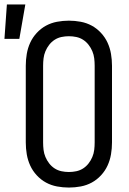

<svg xmlns="http://www.w3.org/2000/svg" viewBox="-60 -836 580 864"><path d="M250 8Q223 8 196.5 3Q170 -2 147 -14.5Q124 -27 105.5 -47Q87 -67 76 -91Q65 -115 60.5 -141.5Q56 -168 56 -195V-540Q56 -567 60.5 -593.5Q65 -620 76 -644Q87 -668 105.5 -688Q124 -708 147 -720.5Q170 -733 196.5 -738Q223 -743 250 -743Q277 -743 303.5 -738Q330 -733 353 -720.5Q376 -708 394.5 -688Q413 -668 424 -644Q435 -620 439.5 -593.5Q444 -567 444 -540V-195Q444 -168 439.5 -141.5Q435 -115 424 -91Q413 -67 394.5 -47Q376 -27 353 -14.5Q330 -2 303.5 3Q277 8 250 8ZM250 -62Q267 -62 283.5 -65.5Q300 -69 314 -78Q328 -87 338.5 -100.5Q349 -114 355.5 -129.5Q362 -145 364 -161.5Q366 -178 366 -195V-540Q366 -557 364 -573.5Q362 -590 355.5 -605.5Q349 -621 338.5 -634.5Q328 -648 314 -657Q300 -666 283.5 -669.5Q267 -673 250 -673Q233 -673 216.5 -669.5Q200 -666 186 -657Q172 -648 161.5 -634.5Q151 -621 144.5 -605.5Q138 -590 136 -573.5Q134 -557 134 -540V-195Q134 -178 136 -161.5Q138 -145 144.5 -129.5Q151 -114 161.5 -100.5Q172 -87 186 -78Q200 -69 216.5 -65.5Q233 -62 250 -62ZM-40 -661 -29 -816H54L27 -661Z"/></svg>

Font: Iosevka MaddieWtf
Style: Regular
Weight: 400
Monospace: yes
Designer: Belleve Invis
Foundry: Belleve Invis
Version: Version 31.3.0; ttfautohint (v1.8.3)